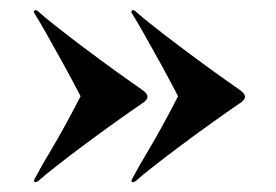

<svg xmlns="http://www.w3.org/2000/svg" viewBox="-20 -446 554 386"><path d="M472.5 -252Q472.5 -244.5 461.5 -238Q439.5 -223 409 -201.2Q378.5 -179.5 347.2 -156.2Q316 -133 290.8 -113.2Q265.5 -93.5 254 -83Q248 -78.5 245.5 -80Q243 -82 246 -87Q258 -110 281.5 -149.2Q305 -188.5 338 -252.5Q323 -281.5 304.8 -314.8Q286.5 -348 270.5 -376.2Q254.5 -404.5 246 -418Q242.5 -423 245.5 -425Q249 -427 254 -422Q263 -413.5 288 -393.8Q313 -374 345.2 -349.8Q377.5 -325.5 408.8 -303Q440 -280.5 461 -266Q472.5 -258 472.5 -252ZM276.5 -252Q276.5 -244.5 265.5 -238Q243.5 -223 213 -201.2Q182.5 -179.5 151.2 -156.2Q120 -133 94.8 -113.2Q69.5 -93.5 58 -83Q52 -78.5 49.5 -80Q47 -82 50 -87Q62 -110 85.5 -149.2Q109 -188.5 142 -252.5Q127 -281.5 108.8 -314.8Q90.5 -348 74.5 -376.2Q58.5 -404.5 50 -418Q46.5 -423 49.5 -425Q53 -427 58 -422Q67 -413.5 92 -393.8Q117 -374 149.2 -349.8Q181.5 -325.5 212.8 -303Q244 -280.5 265 -266Q276.5 -258 276.5 -252Z"/></svg>

Font: Fraunces 144pt S000
Style: Bold
Weight: 700
Version: Version 1.000; ttfautohint (v1.8.3)